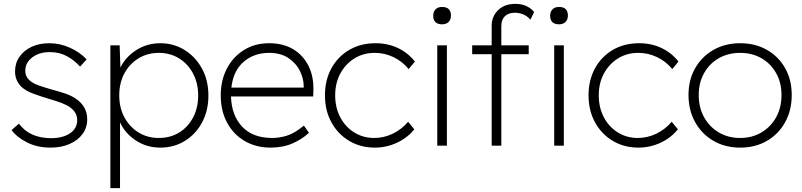

<svg xmlns="http://www.w3.org/2000/svg" viewBox="-20 -755 4155 995"><path d="M242 10Q174 10 121 -16.5Q68 -43 40 -81L78 -114Q134 -39 245 -39Q305 -39 342.5 -64Q380 -89 380 -133Q380 -172 343 -199Q326 -211 300 -221Q274 -231 239 -241Q186 -257 149 -271Q112 -285 90 -306Q58 -338 58 -385Q58 -428 81 -461Q104 -494 144 -512.5Q184 -531 235 -531Q291 -531 343 -507.5Q395 -484 429 -447L395 -410Q365 -443 326.5 -464Q288 -485 238 -485Q183 -485 147 -457.5Q111 -430 111 -388Q111 -357 136 -336Q153 -322 181.5 -312Q210 -302 252 -290Q290 -280 319 -270Q348 -260 369 -246Q432 -206 432 -137Q432 -94 408 -61Q384 -28 341 -9Q298 10 242 10Z M552 220V-520H600L604 -405Q631 -460 686.5 -495.5Q742 -531 811 -531Q880 -531 936.5 -496Q993 -461 1026.5 -400Q1060 -339 1060 -260Q1060 -182 1027.5 -121Q995 -60 938.5 -25Q882 10 811 10Q740 10 684 -27Q628 -64 602 -121V220ZM803 -40Q863 -40 909 -68.5Q955 -97 981 -147Q1007 -197 1007 -260Q1007 -324 980.5 -374Q954 -424 908 -452.5Q862 -481 803 -481Q744 -481 697.5 -452.5Q651 -424 624.5 -374.5Q598 -325 598 -261Q598 -196 625 -146.5Q652 -97 698 -68.5Q744 -40 803 -40Z M1382 10Q1307 10 1248.5 -24Q1190 -58 1157 -119Q1124 -180 1124 -261Q1124 -339 1156 -400Q1188 -461 1244.5 -496Q1301 -531 1375 -531Q1448 -531 1500 -499.5Q1552 -468 1579.5 -412Q1607 -356 1604 -282L1603 -255H1177Q1180 -157 1235 -98.5Q1290 -40 1391 -40Q1428 -40 1467 -52Q1506 -64 1555 -104L1581 -67Q1548 -35 1497.5 -12.5Q1447 10 1382 10ZM1374 -481Q1297 -481 1243 -435Q1189 -389 1179 -301H1554V-307Q1554 -347 1534.5 -387Q1515 -427 1475 -454Q1435 -481 1374 -481Z M1923 10Q1848 10 1789.5 -25Q1731 -60 1697.5 -121Q1664 -182 1664 -261Q1664 -340 1697.5 -401Q1731 -462 1790 -496.5Q1849 -531 1926 -531Q1990 -531 2042.5 -506Q2095 -481 2130 -436L2098 -397Q2065 -437 2019 -459Q1973 -481 1922 -481Q1863 -481 1817 -452.5Q1771 -424 1744 -374.5Q1717 -325 1717 -261Q1717 -197 1743.5 -147Q1770 -97 1816 -68.5Q1862 -40 1919 -40Q1969 -40 2015 -62Q2061 -84 2095 -124L2127 -85Q2091 -40 2036.5 -15Q1982 10 1923 10Z M2271 -629Q2225 -629 2225 -674Q2225 -694 2237 -706.5Q2249 -719 2271 -719Q2317 -719 2317 -674Q2317 -654 2305 -641.5Q2293 -629 2271 -629ZM2246 0V-520H2296V0Z M2528 0V-474H2427V-520H2528V-621Q2528 -670 2561.5 -702.5Q2595 -735 2651 -735Q2683 -735 2707 -724Q2731 -713 2748 -693L2729 -653Q2710 -674 2689 -681.5Q2668 -689 2649 -689Q2615 -689 2596.5 -671Q2578 -653 2578 -620V-520H2720V-474H2578V0ZM2877 -629Q2831 -629 2831 -674Q2831 -694 2843 -706.5Q2855 -719 2877 -719Q2923 -719 2923 -674Q2923 -654 2911 -641.5Q2899 -629 2877 -629ZM2852 0V-520H2902V0Z M3289 10Q3214 10 3155.5 -25Q3097 -60 3063.5 -121Q3030 -182 3030 -261Q3030 -340 3063.5 -401Q3097 -462 3156 -496.5Q3215 -531 3292 -531Q3356 -531 3408.5 -506Q3461 -481 3496 -436L3464 -397Q3431 -437 3385 -459Q3339 -481 3288 -481Q3229 -481 3183 -452.5Q3137 -424 3110 -374.5Q3083 -325 3083 -261Q3083 -197 3109.5 -147Q3136 -97 3182 -68.5Q3228 -40 3285 -40Q3335 -40 3381 -62Q3427 -84 3461 -124L3493 -85Q3457 -40 3402.5 -15Q3348 10 3289 10Z M3816 10Q3738 10 3677.5 -25Q3617 -60 3582.5 -122Q3548 -184 3548 -263Q3548 -341 3582.5 -401.5Q3617 -462 3677.5 -496.5Q3738 -531 3816 -531Q3894 -531 3954.5 -496.5Q4015 -462 4049 -401.5Q4083 -341 4083 -263Q4083 -184 4049 -122Q4015 -60 3954.5 -25Q3894 10 3816 10ZM3816 -40Q3878 -40 3926.5 -69Q3975 -98 4002.5 -148Q4030 -198 4030 -263Q4030 -326 4002.5 -375.5Q3975 -425 3926.5 -453Q3878 -481 3816 -481Q3753 -481 3704.5 -453Q3656 -425 3628.5 -375.5Q3601 -326 3601 -263Q3601 -198 3628.5 -148Q3656 -98 3704.5 -69Q3753 -40 3816 -40Z"/></svg>

Font: Lexend ExtraLight
Style: Regular
Weight: 200
Designer: Bonnie Shaver-Troup, Thomas Jockin
Foundry: Lexend
Version: Version 1.007; ttfautohint (v1.8.3)